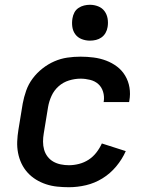

<svg xmlns="http://www.w3.org/2000/svg" viewBox="-20 -775 640 803"><path d="M268 8Q244 8 219.5 5.5Q195 3 172.5 -4.5Q150 -12 130.5 -24Q111 -36 95.5 -53Q80 -70 70 -91Q60 -112 55.5 -135.5Q51 -159 52 -183.5Q53 -208 57 -232L75 -342Q80 -369 89.5 -396Q99 -423 116.5 -446.5Q134 -470 157.5 -488.5Q181 -507 207.5 -518.5Q234 -530 261.5 -534Q289 -538 317 -538Q344 -538 371.5 -534.5Q399 -531 424 -521.5Q449 -512 469.5 -496.5Q490 -481 503.5 -458.5Q517 -436 521.5 -409Q526 -382 521 -354Q521 -353 520.5 -351.5Q520 -350 520 -348H413Q413 -349 413.5 -349.5Q414 -350 414 -351Q417 -372 411 -391.5Q405 -411 391 -423.5Q377 -436 357 -441Q337 -446 317 -446Q293 -446 268.5 -438.5Q244 -431 225 -414Q206 -397 195.5 -374Q185 -351 181 -327L163 -217Q160 -200 160 -182.5Q160 -165 164.5 -149Q169 -133 179 -120Q189 -107 203 -99Q217 -91 234 -87.5Q251 -84 268 -84Q289 -84 310.5 -89.5Q332 -95 350.5 -107Q369 -119 383 -137Q397 -155 406 -175L506 -143Q491 -109 466 -79Q441 -49 408.5 -29Q376 -9 340 -0.5Q304 8 268 8ZM356 -605Q338 -605 321.5 -611.5Q305 -618 295 -631.5Q285 -645 282.5 -662.5Q280 -680 283 -698Q285 -711 291 -722.5Q297 -734 308 -741.5Q319 -749 331.5 -752Q344 -755 356 -755Q374 -755 390.5 -748.5Q407 -742 417 -728.5Q427 -715 430 -697.5Q433 -680 430 -662Q428 -649 421.5 -637.5Q415 -626 404.5 -618.5Q394 -611 381.5 -608Q369 -605 356 -605Z"/></svg>

Font: Iosevka Curly SmBdEx
Style: Italic
Weight: 600
Width: 7
Italic angle: -9°
Monospace: yes
Designer: Belleve Invis
Foundry: Belleve Invis
Version: Version 11.1.0; ttfautohint (v1.8.3)